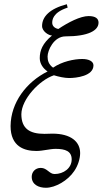

<svg xmlns="http://www.w3.org/2000/svg" viewBox="-20 -703 494 908"><path d="M296 -683C215 -662 179 -624 179 -580C179 -554 211 -535 226 -535C181 -498 168 -464 168 -428C168 -402 184 -379 205 -365C106 -316 31 -219 30 -107C30 -9 96 11 152 11C182 11 216 1 243 1C289 1 319 12 319 51C319 92 281 120 238 120C213 120 203 91 173 91C146 91 130 111 130 133C130 170 163 185 197 185C242 185 301 151 331 106C349 80 359 47 359 21C359 -33 315 -71 228 -71C221 -71 203 -70 190 -70C120 -70 81 -95 81 -163C82 -234 166 -324 235 -347C258 -340 285 -334 307 -334C340 -334 422 -343 422 -394C422 -413 400 -424 369 -424C330 -424 273 -412 231 -383C209 -399 205 -418 205 -436C205 -464 234 -531 290 -531C396 -531 446 -558 446 -596C446 -615 432 -627 399 -627C360 -627 302 -597 256 -566C239 -569 227 -580 227 -595C227 -608 229 -644 300 -667Z"/></svg>

Font: XITS
Style: Italic
Weight: 400
Italic angle: -16.33°
Designer: MicroPress Inc., with final additions and corrections provided by Coen Hoffman, Elsevier (retired)
Version: Version 1.302